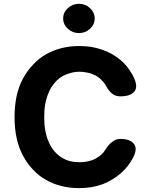

<svg xmlns="http://www.w3.org/2000/svg" viewBox="-20 -969 792 999"><path d="M390.6 -796.9Q357.4 -796.9 333 -819.3Q308.6 -841.8 308.6 -873Q308.6 -904.3 333 -926.8Q357.4 -949.2 390.6 -949.2Q424.8 -949.2 448.2 -926.8Q472.7 -904.3 472.7 -873Q472.7 -841.8 448.2 -819.3Q424.8 -796.9 390.6 -796.9ZM607.4 -246.1Q607.4 -246.1 606.4 -246.1Q657.2 -246.1 676.8 -220.7Q696.3 -196.3 673.8 -151.4Q673.8 -151.4 673.8 -150.4Q672.9 -150.4 672.9 -149.4Q661.1 -127 645.5 -106.4Q629.9 -85.9 609.4 -68.4Q588.9 -49.8 565.4 -36.1Q542 -21.5 514.6 -10.7Q487.3 -1 456.1 4.9Q424.8 9.8 390.6 9.8Q342.8 9.8 299.8 -1Q256.8 -11.7 218.8 -33.2Q180.7 -54.7 151.4 -86.9Q121.1 -118.2 99.6 -159.2Q77.1 -201.2 66.4 -251Q55.7 -300.8 55.7 -359.4Q55.7 -418.9 66.4 -468.8Q77.1 -518.6 99.6 -560.5Q122.1 -601.6 152.3 -632.8Q181.6 -665 219.7 -686.5Q257.8 -708 300.8 -718.8Q343.8 -729.5 390.6 -729.5Q421.9 -729.5 451.2 -725.6Q480.5 -720.7 506.8 -711.9Q534.2 -703.1 557.6 -690.4Q581.1 -677.7 601.6 -661.1Q623 -644.5 639.6 -624Q656.2 -602.5 669.9 -579.1Q671.9 -575.2 673.8 -570.3Q675.8 -566.4 677.7 -562.5Q688.5 -539.1 688.5 -521.5Q688.5 -503.9 678.7 -492.2Q658.2 -467.8 606.4 -467.8Q605.5 -467.8 603.5 -467.8Q581.1 -467.8 562.5 -482.4Q544.9 -498 533.2 -519.5Q532.2 -520.5 532.2 -520.5Q532.2 -521.5 532.2 -521.5Q525.4 -533.2 517.6 -543Q508.8 -552.7 499 -561.5Q489.3 -569.3 477.5 -576.2Q464.8 -582 452.1 -586.9Q438.5 -590.8 424.8 -592.8Q410.2 -595.7 394.5 -595.7Q366.2 -595.7 342.8 -587.9Q318.4 -581.1 296.9 -567.4Q276.4 -553.7 260.7 -533.2Q244.1 -513.7 233.4 -487.3Q221.7 -460.9 215.8 -429.7Q210 -398.4 210 -359.4Q210 -321.3 215.8 -289.1Q221.7 -256.8 233.4 -230.5Q245.1 -204.1 260.7 -184.6Q277.3 -165 297.9 -151.4Q318.4 -137.7 342.8 -130.9Q366.2 -125 393.6 -125Q409.2 -125 422.9 -127Q437.5 -128.9 450.2 -132.8Q463.9 -136.7 475.6 -142.6Q487.3 -149.4 497.1 -156.2Q507.8 -164.1 516.6 -173.8Q524.4 -183.6 531.2 -194.3Q543.9 -215.8 563.5 -230.5Q582 -246.1 604.5 -246.1Q605.5 -246.1 606.4 -246.1Q608.4 -246.1 607.4 -246.1Z"/></svg>

Font: DeepSea
Style: Bold
Weight: 700
Designer: Stem
Version: Version 3.019;git-0a5106e0b